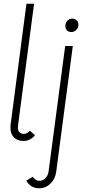

<svg xmlns="http://www.w3.org/2000/svg" viewBox="-20 -747 492 1031"><path d="M76 -63Q76 -45 85 -36.5Q94 -28 108 -28Q125 -28 140 -45L168 -21Q143 10 105 10Q74 10 55 -9Q36 -28 36 -61Q36 -72 37 -78L122 -727H163L77 -75Q76 -71 76 -63ZM121 223 156 202Q171 224 191 224Q210 224 224.5 209Q239 194 241 172L330 -500H371L282 174Q277 214 251 239Q225 264 190 264Q145 264 121 223ZM331 -607Q331 -624 341.5 -635.5Q352 -647 368 -647Q382 -647 391.5 -638Q401 -629 401 -615Q401 -598 390 -586.5Q379 -575 363 -575Q348 -575 339.5 -584Q331 -593 331 -607Z"/></svg>

Font: Bellota Light
Style: Italic
Weight: 300
Italic angle: -7.5°
Designer: Kemie Guaida
Foundry: Kemie Guaida
Version: Version 4.001